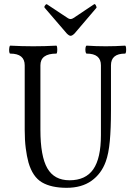

<svg xmlns="http://www.w3.org/2000/svg" viewBox="-20 -884 628 917"><path d="M298 13Q225 13 180.5 -13Q136 -39 116 -108Q108 -137 103 -176Q98 -215 98 -264V-572Q98 -628 29 -628Q25 -628 24 -637.5Q23 -647 24.5 -656.5Q26 -666 29 -666Q85 -663 139 -663Q194 -663 249 -666Q252 -666 253 -656.5Q254 -647 253 -637.5Q252 -628 249 -628Q173 -628 173 -572V-264Q173 -138 206 -80.5Q239 -23 312 -23Q389 -23 425.5 -75.5Q462 -128 462 -239V-572Q462 -628 394 -628Q390 -628 388.5 -637.5Q387 -647 388.5 -656.5Q390 -666 394 -666Q439 -663 485 -663Q531 -663 577 -666Q581 -666 582 -656.5Q583 -647 582 -637.5Q581 -628 577 -628Q510 -628 510 -572V-356Q510 -271 504.5 -210.5Q499 -150 485 -112Q464 -54 417 -20.5Q370 13 298 13ZM317 -713Q310 -713 299 -724L194 -846Q189 -851 196 -859Q201 -866 205 -863L303 -798Q310 -793 317 -793Q324 -793 331 -798L430 -864Q434 -866 438 -858Q443 -849 440 -846L336 -724Q325 -713 317 -713Z"/></svg>

Font: Junicode Two Beta Condensed
Style: Regular
Weight: 400
Width: 3
Designer: Peter S. Baker
Foundry: Briery Creek Software
Version: Version 1.053; ttfautohint (v1.8.4)